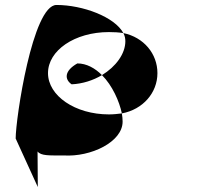

<svg xmlns="http://www.w3.org/2000/svg" viewBox="-20 -569 871 772"><path d="M43 -12 132 183 131 40C145 58 178 56 236 56C345 63 473 2 473 -80C473 -90 472 -101 470 -113C453 -111 437 -109 418 -109C282 -109 173 -184 173 -275C173 -366 280 -440 418 -440C438 -440 457 -439 476 -436C441 -501 313 -549 207 -549C111 -549 43 -92 43 -12ZM268 -230C312 -232 355 -246 390 -267C362 -295 328 -314 291 -314C238 -284 239 -250 268 -230ZM390 -267C432 -225 460 -161 470 -113C555 -129 613 -196 613 -275C613 -353 558 -419 476 -436C482 -425 484 -414 484 -403C484 -353 446 -301 390 -267Z"/></svg>

Font: Ampere
Style: SuExt
Weight: 400
Version: Version 1